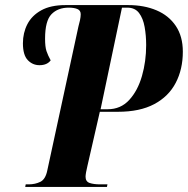

<svg xmlns="http://www.w3.org/2000/svg" viewBox="-20 -734 738 754"><path d="M79 0 81 -10H93Q118 -10 138.5 -20Q159 -30 166 -66L288 -630Q291 -640 294 -654Q297 -668 297 -678Q297 -693 284 -698.5Q271 -704 250 -704Q207 -704 182 -678Q157 -652 157 -582Q157 -550 162.5 -533.5Q168 -517 179 -497Q165 -478 135 -478Q108 -478 89 -498Q70 -518 70 -564Q70 -605 87.5 -639Q105 -673 142 -693.5Q179 -714 237 -714H484Q546 -714 594.5 -693.5Q643 -673 670.5 -632Q698 -591 698 -531Q698 -462 670 -408.5Q642 -355 585.5 -325Q529 -295 443 -295H372L323 -81Q320 -69 318 -57.5Q316 -46 316 -40Q316 -21 332 -15.5Q348 -10 373 -10H402L400 0ZM403 -305Q454 -305 487.5 -341.5Q521 -378 537.5 -435.5Q554 -493 554 -557Q554 -594 548 -628Q542 -662 526 -683Q510 -704 480 -704H459L375 -305Z"/></svg>

Font: Noto Serif Display ExtraCondensed ExtraBold
Style: Italic
Weight: 800
Width: 2
Italic angle: -12°
Designer: Monotype Design Team
Foundry: Monotype Imaging Inc.
Version: Version 2.009